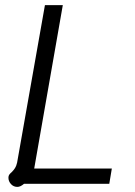

<svg xmlns="http://www.w3.org/2000/svg" viewBox="-20 -720 529 752"><path d="M13 -24Q13 -31 16 -35.5Q19 -40 26 -46Q34 -54 39 -62Q44 -70 47 -83L156 -700H226L114 -60H418L408 0H74Q60 12 48 12Q33 12 23 1Q13 -10 13 -24Z"/></svg>

Font: Niramit Light
Style: Italic
Weight: 300
Italic angle: -10°
Designer: Katatrad Aksorn Co.,Ltd.
Foundry: Cadson Demak Co.,Ltd.
Version: Version 1.000; ttfautohint (v1.6)